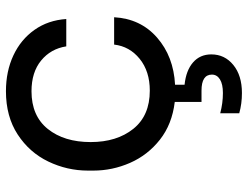

<svg xmlns="http://www.w3.org/2000/svg" viewBox="-114 -478 834 646"><g transform="rotate(-90 303.0 -155.0)"><path d="M245 233V169Q279 178 313 178Q343 178 359 168Q375 158 375 141Q375 106 321 106H283V16Q208 7 156 -34Q104 -75 78 -134.5Q52 -194 52 -258V-276Q52 -346 82.5 -409.5Q113 -473 173.5 -512.5Q234 -552 319 -552Q386 -552 439.5 -527Q493 -502 525.5 -456Q558 -410 562 -349H470Q462 -401 422.5 -433.5Q383 -466 319 -466Q236 -466 192 -411Q148 -356 148 -267Q148 -179 192.5 -123.5Q237 -68 321 -68Q386 -68 428 -102Q470 -136 476 -188H568Q563 -99 499.5 -43.5Q436 12 341 17V49Q389 54 416 77.5Q443 101 443 139Q443 184 407.5 213Q372 242 313 242Q277 242 245 233Z"/></g></svg>

Font: Sora-SIA
Style: Regular
Weight: 400
Designer: Jonathan Barnbrook, Julián Moncada
Foundry: Barnbrook Fonts
Version: Version 2.000